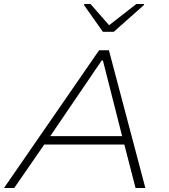

<svg xmlns="http://www.w3.org/2000/svg" viewBox="-29 -939 845 959"><path d="M-9 0 466 -688H515L697 0H648L592 -217H192L42 0ZM222 -259H581L485 -637H479ZM485 -780 391 -913 392 -919H423L516 -813L652 -919H691L689 -913L539 -780Z"/></svg>

Font: Saira Expanded ExtraLight
Style: Italic
Weight: 250
Width: 7
Italic angle: -12°
Designer: Hector Gatti with collaboration of the Omnibus-Type team
Foundry: Omnibus-Type
Version: Version 1.101